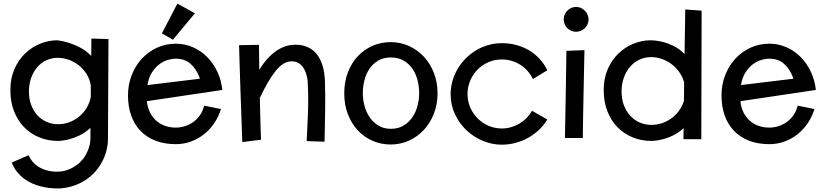

<svg xmlns="http://www.w3.org/2000/svg" viewBox="-20 -760 4619 1076"><path d="M587.9 -541 585 20Q584.5 51.8 576.7 83.3Q568.8 114.7 553.5 144.3Q538.1 173.8 515.4 200Q492.7 226.1 463.1 246.3Q433.6 266.6 397 279.5Q360.4 292.5 316.9 295.9Q257.8 297.9 205.6 283.7Q183.1 277.8 159.9 267.6Q136.7 257.3 115.2 241.5Q93.8 225.6 75.7 203.4Q57.6 181.2 45.9 150.9L140.1 109.9Q149.4 130.9 162.6 146Q175.8 161.1 190.9 171.4Q206.1 181.6 221.9 188Q237.8 194.3 252.9 197.3Q288.6 205.1 328.1 200.2Q362.3 193.4 387.5 179.2Q412.6 165 430.2 147.7Q447.8 130.4 458.7 111.1Q469.7 91.8 476.1 74.2Q482.4 56.6 484.6 42.2Q486.8 27.8 486.8 20V-43.9Q457.5 -16.1 426 -1.2Q394.5 13.7 367.7 20.5Q336.4 28.8 306.2 29.8Q249.5 29.8 200.7 10Q151.9 -9.8 115.7 -46.6Q79.6 -83.5 58.8 -136.2Q38.1 -189 38.1 -254.9Q38.1 -321.3 61 -373.3Q84 -425.3 121.3 -460.9Q158.7 -496.6 205.8 -515.4Q252.9 -534.2 300.8 -534.2Q334 -530.3 367.7 -519.5Q396.5 -510.3 429.7 -493.2Q462.9 -476.1 491.2 -446.8L492.2 -543.9ZM306.2 -64Q338.4 -64 368.7 -75.2Q398.9 -86.4 423.6 -106.7Q448.2 -127 465.3 -155Q482.4 -183.1 488.8 -216.8V-280.8Q483.4 -315.4 465.8 -344Q448.2 -372.6 422.9 -393.1Q397.5 -413.6 366.5 -424.8Q335.4 -436 303.2 -436Q268.1 -436 238.3 -421.6Q208.5 -407.2 187.3 -381.8Q166 -356.4 154.1 -321.8Q142.1 -287.1 142.1 -247.1Q142.1 -207 154.3 -173.3Q166.5 -139.6 188.2 -115.5Q210 -91.3 240 -77.6Q270 -64 306.2 -64Z M965.3 -44.9Q991.2 -44.9 1016.6 -53Q1042 -61 1063.5 -76.4Q1085 -91.8 1100.8 -114.7Q1116.7 -137.7 1124 -168L1218.3 -148.9Q1204.6 -104.5 1179.7 -68.4Q1154.8 -32.2 1121.6 -6.3Q1088.4 19.5 1048.6 33.7Q1008.8 47.9 965.3 47.9Q900.9 47.9 851.1 28.3Q801.3 8.8 767.1 -26.9Q732.9 -62.5 715.1 -112.8Q697.3 -163.1 697.3 -225.1Q697.3 -286.1 718 -339.1Q738.8 -392.1 774.9 -431.2Q811 -470.2 859.9 -492.7Q908.7 -515.1 965.3 -515.1Q1016.1 -515.1 1061 -495.4Q1106 -475.6 1140.6 -440.7Q1175.3 -405.8 1197.8 -358.4Q1220.2 -311 1226.1 -255.9L803.2 -192.9Q806.6 -158.2 820.3 -130.6Q834 -103 855.2 -84Q876.5 -64.9 904.5 -54.9Q932.6 -44.9 965.3 -44.9ZM1100.1 -318.8 1097.2 -328.1Q1078.6 -376.5 1046.1 -403.8Q1013.7 -431.2 965.3 -431.2Q944.8 -431.2 920.4 -424.1Q896 -417 873 -399.9Q850.1 -382.8 831.8 -354.2Q813.5 -325.7 806.2 -283.2ZM1072.3 -685.5 949.2 -537.6 887.2 -572.8 974.1 -739.7Z M1337.9 36.1Q1335 -47.9 1332.5 -116Q1330.1 -184.1 1328.1 -237.8Q1326.2 -291.5 1325 -332.5Q1323.7 -373.5 1322.8 -403.3Q1320.8 -473.1 1319.8 -506.8L1431.2 -508.8L1433.1 -368.2Q1449.2 -396 1469.7 -420.7Q1490.2 -445.3 1514.2 -464.4Q1538.1 -483.4 1565.2 -495.1Q1592.3 -506.8 1622.1 -508.8Q1659.2 -511.2 1686.8 -502.4Q1714.4 -493.7 1733.9 -478Q1753.4 -462.4 1766.1 -441.2Q1778.8 -419.9 1786.1 -397.2Q1793.5 -374.5 1796.6 -352.1Q1799.8 -329.6 1800.8 -311Q1803.7 -227.1 1802.2 -142.1Q1800.8 -57.1 1798.8 34.2L1698.7 30.8Q1702.6 -47.9 1705.8 -126.5Q1709 -205.1 1705.1 -285.2Q1705.1 -293.9 1703.9 -307.9Q1702.6 -321.8 1698.5 -337.4Q1694.3 -353 1687 -368.4Q1679.7 -383.8 1668 -395.3Q1656.2 -406.7 1639.4 -412.6Q1622.6 -418.5 1600.1 -415Q1561.5 -409.2 1521.7 -358.6Q1481.9 -308.1 1436 -210.9Q1438 -132.3 1439.2 -85.7Q1440.4 -39.1 1441.4 -15.1Q1442.4 13.2 1442.9 22.9Z M2432.1 -236.8Q2432.1 -175.3 2411.6 -123Q2391.1 -70.8 2355.5 -32.2Q2319.8 6.3 2272 28.1Q2224.1 49.8 2169.9 49.8Q2115.7 49.8 2068.4 29.3Q2021 8.8 1985.6 -29.1Q1950.2 -66.9 1929.7 -119.6Q1909.2 -172.4 1909.2 -236.8Q1909.2 -301.8 1929.7 -354.7Q1950.2 -407.7 1985.6 -445.3Q2021 -482.9 2068.4 -503.4Q2115.7 -523.9 2169.9 -523.9Q2224.1 -523.9 2272 -502.2Q2319.8 -480.5 2355.5 -442.1Q2391.1 -403.8 2411.6 -351.3Q2432.1 -298.8 2432.1 -236.8ZM2329.1 -237.8Q2329.1 -272.9 2320.3 -308.8Q2311.5 -344.7 2292.5 -373.3Q2273.4 -401.9 2243.2 -419.9Q2212.9 -438 2169.9 -438Q2128.4 -438 2098.6 -419.9Q2068.8 -401.9 2049.8 -373.3Q2030.8 -344.7 2022 -308.8Q2013.2 -272.9 2013.2 -237.8Q2013.2 -202.6 2022.7 -167Q2032.2 -131.3 2051.8 -102.8Q2071.3 -74.2 2100.8 -56.2Q2130.4 -38.1 2169.9 -38.1Q2211.4 -38.1 2241.5 -56.2Q2271.5 -74.2 2291 -102.8Q2310.5 -131.3 2319.8 -167Q2329.1 -202.6 2329.1 -237.8Z M3047.4 -366.2 2966.3 -316.9 2965.3 -319.8Q2952.6 -344.7 2934.6 -364.5Q2916.5 -384.3 2894 -398.2Q2871.6 -412.1 2845.9 -419.4Q2820.3 -426.8 2792.5 -426.8Q2752.4 -426.8 2717.5 -411.6Q2682.6 -396.5 2656.5 -370.1Q2630.4 -343.8 2615.2 -308.3Q2600.1 -272.9 2600.1 -232.9Q2600.1 -193.4 2615.2 -158.2Q2630.4 -123 2656.5 -96.7Q2682.6 -70.3 2717.5 -55.2Q2752.4 -40 2792.5 -40Q2818.4 -40 2842.8 -46.9Q2867.2 -53.7 2888.9 -66.2Q2910.6 -78.6 2928.7 -96.4Q2946.8 -114.3 2959.5 -136.2L2961.4 -139.2L3046.4 -90.8L3045.4 -87.9Q3026.4 -56.2 2999 -30.8Q2971.7 -5.4 2938.7 12.9Q2905.8 31.2 2868.4 41Q2831.1 50.8 2792.5 50.8Q2737.3 50.8 2685.8 29.3Q2634.3 7.8 2594 -30.3Q2553.7 -68.4 2529.5 -120.1Q2505.4 -171.9 2505.4 -232.9Q2505.4 -269.5 2515.4 -304.9Q2525.4 -340.3 2543.7 -372.1Q2562 -403.8 2588.1 -430.7Q2614.3 -457.5 2646 -476.8Q2677.7 -496.1 2714.8 -507.1Q2752 -518.1 2792.5 -518.1Q2835 -518.1 2873.3 -507.8Q2911.6 -497.6 2944.3 -478.3Q2977.1 -459 3002.9 -431.2Q3028.8 -403.3 3046.4 -368.2Z M3278.3 -650.9Q3278.3 -636.7 3272.7 -624Q3267.1 -611.3 3257.6 -602.1Q3248 -592.8 3235.4 -587.4Q3222.7 -582 3208 -582Q3193.8 -582 3181.4 -587.4Q3168.9 -592.8 3159.4 -602.1Q3149.9 -611.3 3144.5 -624Q3139.2 -636.7 3139.2 -650.9Q3139.2 -665.5 3144.5 -678.2Q3149.9 -690.9 3159.4 -700.4Q3168.9 -710 3181.4 -715.6Q3193.8 -721.2 3208 -721.2Q3222.7 -721.2 3235.4 -715.6Q3248 -710 3257.6 -700.4Q3267.1 -690.9 3272.7 -678.2Q3278.3 -665.5 3278.3 -650.9ZM3255.4 -479Q3253.9 -409.2 3252.7 -350.8Q3251.5 -292.5 3250.5 -244.6Q3249.5 -196.8 3248.8 -158.9Q3248 -121.1 3247.6 -92.8Q3246.1 -25.4 3246.1 13.2H3146Q3147 -39.6 3148.4 -112.3Q3149.4 -174.8 3151.1 -265.1Q3152.8 -355.5 3154.3 -475.1Z M3912.1 -700.2 3910.2 20H3810.1L3811 -42Q3796.4 -28.3 3781 -18.1Q3765.6 -7.8 3750.2 -0.2Q3734.9 7.3 3720.2 12.5Q3705.6 17.6 3692.4 21Q3661.6 28.8 3631.3 29.8Q3574.7 29.8 3525.9 10Q3477.1 -9.8 3440.9 -46.6Q3404.8 -83.5 3384 -136.2Q3363.3 -189 3363.3 -254.9Q3363.3 -321.3 3386.2 -373.3Q3409.2 -425.3 3446.5 -460.9Q3483.9 -496.6 3531 -515.4Q3578.1 -534.2 3626 -534.2Q3658.7 -533.7 3692.4 -525.4Q3721.2 -518.6 3754.4 -502.7Q3787.6 -486.8 3816.4 -457L3820.3 -707ZM3631.3 -60.1Q3661.6 -60.1 3690.4 -69.8Q3719.2 -79.6 3743.4 -97.4Q3767.6 -115.2 3785.6 -140.1Q3803.7 -165 3813 -194.8L3814 -298.8Q3805.2 -330.1 3786.6 -356.2Q3768.1 -382.3 3743.2 -400.9Q3718.3 -419.4 3688.7 -429.7Q3659.2 -439.9 3628.4 -439.9Q3592.3 -439.9 3562 -425Q3531.7 -410.2 3509.8 -384.3Q3487.8 -358.4 3475.6 -323.2Q3463.4 -288.1 3463.4 -247.1Q3463.4 -206.1 3475.8 -171.9Q3488.3 -137.7 3510.5 -112.8Q3532.7 -87.9 3563.7 -74Q3594.7 -60.1 3631.3 -60.1Z M4291.5 -44.9Q4317.4 -44.9 4342.8 -53Q4368.2 -61 4389.6 -76.4Q4411.1 -91.8 4427 -114.7Q4442.9 -137.7 4450.2 -168L4544.4 -148.9Q4530.8 -104.5 4505.9 -68.4Q4481 -32.2 4447.8 -6.3Q4414.6 19.5 4374.8 33.7Q4335 47.9 4291.5 47.9Q4227.1 47.9 4177.2 28.3Q4127.4 8.8 4093.3 -26.9Q4059.1 -62.5 4041.3 -112.8Q4023.4 -163.1 4023.4 -225.1Q4023.4 -286.1 4044.2 -339.1Q4064.9 -392.1 4101.1 -431.2Q4137.2 -470.2 4186 -492.7Q4234.9 -515.1 4291.5 -515.1Q4342.3 -515.1 4387.2 -495.4Q4432.1 -475.6 4466.8 -440.7Q4501.5 -405.8 4523.9 -358.4Q4546.4 -311 4552.2 -255.9L4129.4 -192.9Q4132.8 -158.2 4146.5 -130.6Q4160.2 -103 4181.4 -84Q4202.6 -64.9 4230.7 -54.9Q4258.8 -44.9 4291.5 -44.9ZM4426.3 -318.8 4423.3 -328.1Q4404.8 -376.5 4372.3 -403.8Q4339.8 -431.2 4291.5 -431.2Q4271 -431.2 4246.6 -424.1Q4222.2 -417 4199.2 -399.9Q4176.3 -382.8 4158 -354.2Q4139.6 -325.7 4132.3 -283.2Z"/></svg>

Font: McLaren
Style: Regular
Weight: 400
Designer: Astigmatic (AOETI)
Foundry: Astigmatic (AOETI)
Version: Version 1.000